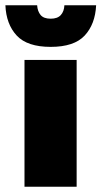

<svg xmlns="http://www.w3.org/2000/svg" viewBox="-34 -709 384 729"><path d="M59 0V-481.5H257V0ZM158.5 -531Q69.5 -531 29.5 -574Q-10.5 -617 -13.5 -689H107Q108.5 -666 120.2 -652Q132 -638 158.5 -638Q184.5 -638 197 -652Q209.5 -666 210.5 -689H331Q327.5 -617 287.5 -574Q247.5 -531 158.5 -531Z"/></svg>

Font: Anek Latin Expanded ExtraBold
Style: Regular
Weight: 800
Width: 7
Designer: Yesha Goshar
Foundry: Ek Type
Version: Version 1.003